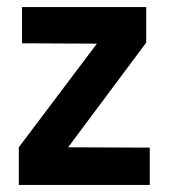

<svg xmlns="http://www.w3.org/2000/svg" viewBox="-20 -521 475 541"><path d="M392 -501H42V-399L253 -398L33 -106V0H402V-105L172 -106L392 -401Z"/></svg>

Font: Advent Pro
Style: Bold
Weight: 700
Designer: VivaRado, Andreas Kalpakidis
Foundry: VivaRado, Andreas Kalpakidis
Version: Version 3.000